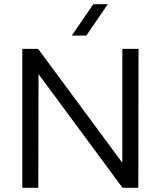

<svg xmlns="http://www.w3.org/2000/svg" viewBox="-20 -892 764 912"><path d="M638 -660 637 0H562L163 -540L162 0H86V-660H161L561 -119V-660ZM423 -872H492L390 -723H321Z"/></svg>

Font: Nata Sans
Style: Regular
Weight: 400
Designer: Daniel Uzquiano Cruz
Version: Version 1.001